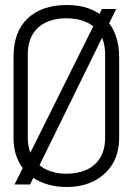

<svg xmlns="http://www.w3.org/2000/svg" viewBox="-20 -736 532 767"><path d="M38 1H100L444 -700H387ZM34 -508V-186Q34 -121 62.5 -77Q91 -33 139 -11Q187 11 246 11Q308 11 355.5 -13Q403 -37 429.5 -81Q456 -125 456 -186V-507Q456 -605 401 -660.5Q346 -716 247 -716Q148 -716 91 -663Q34 -610 34 -508ZM91 -187V-517Q91 -566 110 -598Q129 -630 163.5 -646.5Q198 -663 244 -663Q292 -663 327 -646.5Q362 -630 381 -598Q400 -566 400 -517V-187Q400 -138 380 -105.5Q360 -73 325 -57.5Q290 -42 244 -42Q200 -42 165.5 -58.5Q131 -75 111 -107Q91 -139 91 -187Z"/></svg>

Font: Advent Pro
Style: Regular
Weight: 400
Designer: VivaRado, Andreas Kalpakidis
Foundry: VivaRado, Andreas Kalpakidis
Version: Version 3.000